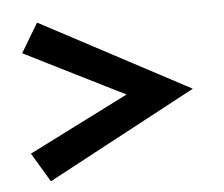

<svg xmlns="http://www.w3.org/2000/svg" viewBox="-39 -551 588 505"><g transform="rotate(-5 255.0 -298.5)"><path d="M76 -89 30 -166 294 -299 30 -431 76 -508 469 -299Z"/></g></svg>

Font: Manuale ExtraBold
Style: Regular
Weight: 800
Version: Version 1.002